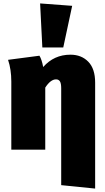

<svg xmlns="http://www.w3.org/2000/svg" viewBox="-20 -873 610 1120"><path d="M535 227 337 207V-358Q337 -387 329.5 -398.5Q322 -410 307 -410Q275 -410 244 -362V0H46V-397Q46 -468 27 -524L210 -548Q223 -528 232 -482Q295 -554 391 -554Q455 -554 495 -513Q535 -472 535 -391ZM349 -596H227L214 -853L401 -839Z"/></svg>

Font: Trujillo Black
Style: Regular
Weight: 900
Designer: Fira Sans original fonts by bBox Type GmbH, Carrois Corporate GbR, & Edenspiekermann AG / Changes by Cristiano Sobral
Foundry: Fira Sans original fonts by bBox Type GmbH, Carrois Corporate GbR, & Edenspiekermann AG / Changes by Cristiano Sobral
Version: Version 4.301;July 28, 2020;FontCreator 13.0.0.2655 64-bit